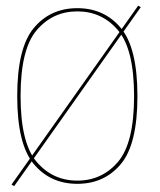

<svg xmlns="http://www.w3.org/2000/svg" viewBox="-20 -626 547 658"><path d="M19.5 6.5 28.5 12 462.5 -601.5 453.5 -606.5ZM245 4Q337.5 4 394.2 -63.8Q451 -131.5 451 -296.5Q451 -462 394.2 -530Q337.5 -598 245 -598Q152.5 -598 95.8 -530Q39 -462 39 -296.5Q39 -131.5 95.8 -63.8Q152.5 4 245 4ZM245 -7Q160.5 -7 105.5 -71.5Q50.5 -136 50.5 -296.5Q50.5 -457.5 105.5 -522.2Q160.5 -587 245 -587Q329.5 -587 384.5 -522.2Q439.5 -457.5 439.5 -296.5Q439.5 -136 384.5 -71.5Q329.5 -7 245 -7Z"/></svg>

Font: Anybody Thin
Style: Regular
Weight: 100
Designer: Tyler Finck
Foundry: Etcetera Type Company
Version: Version 1.114;gftools[0.9.25]